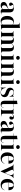

<svg xmlns="http://www.w3.org/2000/svg" viewBox="2824 -3496 683 6372"><g transform="rotate(90 3166.0 -309.5)"><path d="M157.3 11.3Q105.6 11.3 75 -15.3Q44.4 -41.9 44.4 -87.9Q44.4 -123.4 61.3 -146Q78.2 -168.5 105.2 -182.7Q132.3 -196.8 162.1 -205.6Q191.9 -214.5 219 -223.4Q246 -232.3 262.9 -244Q279.8 -255.6 279.8 -275V-333.9Q279.8 -374.2 260.5 -395.6Q241.1 -416.9 204 -416.9Q178.2 -416.9 160.1 -408.1Q141.9 -399.2 141.9 -385.5Q141.9 -374.2 150 -362.9Q158.1 -351.6 166.1 -339.1Q174.2 -326.6 174.2 -311.3Q174.2 -292.7 159.7 -281.5Q145.2 -270.2 121.8 -270.2Q96 -270.2 80.2 -285.1Q64.5 -300 64.5 -325.8Q64.5 -355.6 87.1 -378.6Q109.7 -401.6 149.2 -414.9Q188.7 -428.2 239.5 -428.2Q293.5 -428.2 327.4 -412.9Q361.3 -397.6 376.2 -363.7Q391.1 -329.8 391.1 -272.6V-44.4Q391.1 -25.8 396.4 -17.7Q401.6 -9.7 412.9 -9.7Q423.4 -9.7 433.5 -14.9Q443.5 -20.2 454 -27.4L458.1 -20.2Q439.5 -4.8 416.9 3.2Q394.4 11.3 363.7 11.3Q281.5 11.3 279.8 -54.8Q258.1 -21.8 227.4 -5.2Q196.8 11.3 157.3 11.3ZM216.9 -30.6Q235.5 -30.6 251.6 -39.1Q267.7 -47.6 279.8 -64.5V-258.9Q275.8 -243.5 262.1 -232.3Q248.4 -221 230.6 -210.1Q212.9 -199.2 195.6 -185.5Q178.2 -171.8 166.9 -152.4Q155.6 -133.1 155.6 -104Q155.6 -69.4 171.4 -50Q187.1 -30.6 216.9 -30.6Z M795.2 8.9V-542.7Q795.2 -579.8 781.9 -595.6Q768.5 -611.3 733.9 -613.7V-622.6Q749.2 -621.8 763.3 -621Q777.4 -620.2 793.5 -620.2Q825 -620.2 854 -623Q883.1 -625.8 907.3 -631.5V-79.8Q907.3 -43.5 920.6 -27.4Q933.9 -11.3 968.5 -8.9V0Q953.2 -1.6 939.1 -2Q925 -2.4 909.7 -2.4Q878.2 -2.4 849.2 0.4Q820.2 3.2 795.2 8.9ZM677.4 11.3Q625.8 11.3 587.5 -14.9Q549.2 -41.1 528.6 -89.9Q508.1 -138.7 508.1 -205.6Q508.1 -275.8 530.6 -325.4Q553.2 -375 595.6 -401.6Q637.9 -428.2 696 -428.2Q737.1 -428.2 766.1 -412.5Q795.2 -396.8 804.8 -377.4L803.2 -370.2Q795.2 -386.3 775.8 -398Q756.5 -409.7 729.8 -409.7Q679 -409.7 652.4 -359.3Q625.8 -308.9 625.8 -209.7Q625.8 -115.3 650 -64.9Q674.2 -14.5 721.8 -14.5Q746.8 -14.5 767.7 -31Q788.7 -47.6 800.8 -79.8L802.4 -71.8Q787.9 -32.3 756 -10.5Q724.2 11.3 677.4 11.3Z M1529.8 0V-8.9Q1556.5 -10.5 1566.1 -22.6Q1575.8 -34.7 1575.8 -66.9V-308.9Q1575.8 -354 1560.1 -377Q1544.4 -400 1513.7 -400Q1486.3 -400 1462.9 -382.3Q1439.5 -364.5 1423.4 -329.8L1421.8 -338.7Q1441.9 -383.1 1478.6 -405.6Q1515.3 -428.2 1561.3 -428.2Q1622.6 -428.2 1654.8 -389.5Q1687.1 -350.8 1687.1 -278.2V-66.9Q1687.1 -35.5 1700.4 -23Q1713.7 -10.5 1749.2 -8.9V0Q1738.7 -0.8 1719.4 -1.2Q1700 -1.6 1677.8 -2.4Q1655.6 -3.2 1634.7 -3.2Q1604 -3.2 1574.6 -2Q1545.2 -0.8 1529.8 0ZM1008.9 0V-8.9Q1043.5 -10.5 1056.9 -22.6Q1070.2 -34.7 1070.2 -66.9V-337.1Q1070.2 -375 1056.5 -390.3Q1042.7 -405.6 1008.9 -408.1V-416.9Q1025.8 -416.1 1039.5 -415.3Q1053.2 -414.5 1067.7 -414.5Q1099.2 -414.5 1127.4 -417.3Q1155.6 -420.2 1182.3 -425.8V-66.9Q1182.3 -34.7 1191.9 -22.6Q1201.6 -10.5 1227.4 -8.9V0Q1209.7 -0.8 1183.1 -2Q1156.5 -3.2 1126.6 -3.2Q1096 -3.2 1063.7 -2Q1031.5 -0.8 1008.9 0ZM1277.4 0V-8.9Q1304 -10.5 1313.3 -22.6Q1322.6 -34.7 1322.6 -66.9V-308.9Q1322.6 -354 1307.3 -377Q1291.9 -400 1261.3 -400Q1237.1 -400 1216.9 -386.7Q1196.8 -373.4 1179.8 -347.6L1180.6 -358.1Q1200.8 -391.9 1234.3 -410.1Q1267.7 -428.2 1309.7 -428.2Q1371 -428.2 1402.8 -391.1Q1434.7 -354 1434.7 -283.9V-66.9Q1434.7 -35.5 1444.4 -23Q1454 -10.5 1481.5 -8.9V0Q1466.9 -0.8 1438.3 -2Q1409.7 -3.2 1380.6 -3.2Q1351.6 -3.2 1322.2 -2Q1292.7 -0.8 1277.4 0Z M1783.9 0V-8.9Q1817.7 -10.5 1831.5 -22.2Q1845.2 -33.9 1845.2 -66.9V-337.1Q1845.2 -372.6 1832.3 -389.1Q1819.4 -405.6 1783.9 -408.1V-416.9Q1797.6 -416.1 1811.7 -415.3Q1825.8 -414.5 1839.5 -414.5Q1873.4 -414.5 1902.8 -417.3Q1932.3 -420.2 1957.3 -425.8V-66.9Q1957.3 -33.1 1971.4 -21.8Q1985.5 -10.5 2018.5 -8.9V0Q2008.1 -0.8 1989.1 -1.2Q1970.2 -1.6 1947.6 -2.4Q1925 -3.2 1902.4 -3.2Q1869.4 -3.2 1835.1 -2Q1800.8 -0.8 1783.9 0ZM1899.2 -503.2Q1874.2 -503.2 1854.8 -519Q1835.5 -534.7 1835.5 -562.9Q1835.5 -591.1 1854.8 -607.3Q1874.2 -623.4 1899.2 -623.4Q1923.4 -623.4 1943.1 -607.3Q1962.9 -591.1 1962.9 -563.7Q1962.9 -535.5 1943.1 -519.4Q1923.4 -503.2 1899.2 -503.2Z M2332.3 0V-8.9Q2360.5 -10.5 2370.6 -22.6Q2380.6 -34.7 2380.6 -66.9V-306.5Q2380.6 -354 2364.1 -377Q2347.6 -400 2313.7 -400Q2288.7 -400 2267.3 -386.7Q2246 -373.4 2229 -347.6L2229.8 -358.1Q2250.8 -391.9 2284.7 -410.1Q2318.5 -428.2 2361.3 -428.2Q2425 -428.2 2458.9 -389.5Q2492.7 -350.8 2492.7 -278.2V-66.9Q2492.7 -35.5 2506 -23Q2519.4 -10.5 2554.8 -8.9V0Q2544.4 -0.8 2525 -1.2Q2505.6 -1.6 2483.5 -2.4Q2461.3 -3.2 2439.5 -3.2Q2408.1 -3.2 2377.8 -2Q2347.6 -0.8 2332.3 0ZM2058.1 0V-8.9Q2092.7 -10.5 2106 -22.6Q2119.4 -34.7 2119.4 -66.9V-337.1Q2119.4 -375 2105.6 -390.3Q2091.9 -405.6 2058.1 -408.1V-416.9Q2074.2 -416.1 2087.9 -415.3Q2101.6 -414.5 2116.9 -414.5Q2149.2 -414.5 2177.4 -417.3Q2205.6 -420.2 2231.5 -425.8V-66.9Q2231.5 -34.7 2241.9 -22.6Q2252.4 -10.5 2279.8 -8.9V0Q2261.3 -0.8 2233.9 -2Q2206.5 -3.2 2175.8 -3.2Q2145.2 -3.2 2112.9 -2Q2080.6 -0.8 2058.1 0Z M2588.7 0V-8.9Q2622.6 -10.5 2636.3 -22.2Q2650 -33.9 2650 -66.9V-337.1Q2650 -372.6 2637.1 -389.1Q2624.2 -405.6 2588.7 -408.1V-416.9Q2602.4 -416.1 2616.5 -415.3Q2630.6 -414.5 2644.4 -414.5Q2678.2 -414.5 2707.7 -417.3Q2737.1 -420.2 2762.1 -425.8V-66.9Q2762.1 -33.1 2776.2 -21.8Q2790.3 -10.5 2823.4 -8.9V0Q2812.9 -0.8 2794 -1.2Q2775 -1.6 2752.4 -2.4Q2729.8 -3.2 2707.3 -3.2Q2674.2 -3.2 2639.9 -2Q2605.6 -0.8 2588.7 0ZM2704 -503.2Q2679 -503.2 2659.7 -519Q2640.3 -534.7 2640.3 -562.9Q2640.3 -591.1 2659.7 -607.3Q2679 -623.4 2704 -623.4Q2728.2 -623.4 2748 -607.3Q2767.7 -591.1 2767.7 -563.7Q2767.7 -535.5 2748 -519.4Q2728.2 -503.2 2704 -503.2Z M3050 11.3Q3015.3 11.3 2992.3 4.4Q2969.4 -2.4 2953.6 -9.3Q2937.9 -16.1 2924.2 -16.1Q2900.8 -16.1 2890.3 10.5H2882.3Q2883.9 -13.7 2885.1 -38.3Q2886.3 -62.9 2886.3 -91.9Q2886.3 -121 2884.7 -156.5H2893.5Q2908.9 -77.4 2946 -37.9Q2983.1 1.6 3041.9 1.6Q3083.9 1.6 3106.9 -16.9Q3129.8 -35.5 3129.8 -68.5Q3129.8 -100 3106 -120.6Q3082.3 -141.1 3025 -159.7Q2954.8 -182.3 2922.6 -216.9Q2890.3 -251.6 2890.3 -302.4Q2890.3 -359.7 2928.2 -394Q2966.1 -428.2 3030.6 -428.2Q3062.9 -428.2 3085.5 -421.8Q3108.1 -415.3 3124.2 -408.1Q3140.3 -400.8 3152.4 -400.8Q3162.1 -400.8 3168.5 -407.3Q3175 -413.7 3179.8 -427.4H3188.7Q3186.3 -407.3 3185.1 -387.1Q3183.9 -366.9 3184.3 -342.7Q3184.7 -318.5 3185.5 -284.7H3176.6Q3162.9 -348.4 3127 -383.5Q3091.1 -418.5 3041.9 -418.5Q3005.6 -418.5 2984.7 -401.2Q2963.7 -383.9 2963.7 -352.4Q2963.7 -321 2989.1 -299.6Q3014.5 -278.2 3076.6 -258.9Q3142.7 -238.7 3173 -206Q3203.2 -173.4 3203.2 -121.8Q3203.2 -59.7 3162.5 -24.2Q3121.8 11.3 3050 11.3Z M3443.5 11.3Q3382.3 11.3 3352 -23Q3321.8 -57.3 3321.8 -128.2V-408.1H3244.4V-416.9H3321.8V-533.9Q3354.8 -533.9 3382.3 -537.9Q3409.7 -541.9 3433.1 -549.2V-416.9H3543.5V-408.1H3433.1V-80.6Q3433.1 -47.6 3446 -31.9Q3458.9 -16.1 3483.1 -16.1Q3508.9 -16.1 3526.6 -35.1Q3544.4 -54 3556.5 -91.1L3562.9 -88.7Q3547.6 -36.3 3519 -12.5Q3490.3 11.3 3443.5 11.3Z M3579 0V-8.9Q3614.5 -10.5 3627.4 -23Q3640.3 -35.5 3640.3 -66.9V-337.1Q3640.3 -374.2 3626.6 -389.9Q3612.9 -405.6 3579 -408.1V-416.9Q3598.4 -416.1 3611.7 -415.3Q3625 -414.5 3641.1 -414.5Q3704.8 -414.5 3752.4 -425.8V-74.2Q3752.4 -39.5 3771.8 -25Q3791.1 -10.5 3839.5 -8.9V0Q3825 -0.8 3801.6 -1.2Q3778.2 -1.6 3751.6 -2.4Q3725 -3.2 3699.2 -3.2Q3661.3 -3.2 3628.2 -2Q3595.2 -0.8 3579 0ZM3886.3 -279.8Q3866.1 -279.8 3854 -291.1Q3841.9 -302.4 3841.9 -320.2Q3841.9 -333.1 3846.8 -343.1Q3851.6 -353.2 3856.5 -362.9Q3861.3 -372.6 3861.3 -383.1Q3861.3 -402.4 3837.1 -402.4Q3821.8 -402.4 3805.2 -395.6Q3788.7 -388.7 3774.6 -376.6Q3760.5 -364.5 3750.8 -347.6L3750 -357.3Q3770.2 -390.3 3803.2 -409.3Q3836.3 -428.2 3871 -428.2Q3907.3 -428.2 3927.8 -408.1Q3948.4 -387.9 3948.4 -351.6Q3948.4 -318.5 3931.5 -299.2Q3914.5 -279.8 3886.3 -279.8Z M4105.6 11.3Q4054 11.3 4023.4 -15.3Q3992.7 -41.9 3992.7 -87.9Q3992.7 -123.4 4009.7 -146Q4026.6 -168.5 4053.6 -182.7Q4080.6 -196.8 4110.5 -205.6Q4140.3 -214.5 4167.3 -223.4Q4194.4 -232.3 4211.3 -244Q4228.2 -255.6 4228.2 -275V-333.9Q4228.2 -374.2 4208.9 -395.6Q4189.5 -416.9 4152.4 -416.9Q4126.6 -416.9 4108.5 -408.1Q4090.3 -399.2 4090.3 -385.5Q4090.3 -374.2 4098.4 -362.9Q4106.5 -351.6 4114.5 -339.1Q4122.6 -326.6 4122.6 -311.3Q4122.6 -292.7 4108.1 -281.5Q4093.5 -270.2 4070.2 -270.2Q4044.4 -270.2 4028.6 -285.1Q4012.9 -300 4012.9 -325.8Q4012.9 -355.6 4035.5 -378.6Q4058.1 -401.6 4097.6 -414.9Q4137.1 -428.2 4187.9 -428.2Q4241.9 -428.2 4275.8 -412.9Q4309.7 -397.6 4324.6 -363.7Q4339.5 -329.8 4339.5 -272.6V-44.4Q4339.5 -25.8 4344.8 -17.7Q4350 -9.7 4361.3 -9.7Q4371.8 -9.7 4381.9 -14.9Q4391.9 -20.2 4402.4 -27.4L4406.5 -20.2Q4387.9 -4.8 4365.3 3.2Q4342.7 11.3 4312.1 11.3Q4229.8 11.3 4228.2 -54.8Q4206.5 -21.8 4175.8 -5.2Q4145.2 11.3 4105.6 11.3ZM4165.3 -30.6Q4183.9 -30.6 4200 -39.1Q4216.1 -47.6 4228.2 -64.5V-258.9Q4224.2 -243.5 4210.5 -232.3Q4196.8 -221 4179 -210.1Q4161.3 -199.2 4144 -185.5Q4126.6 -171.8 4115.3 -152.4Q4104 -133.1 4104 -104Q4104 -69.4 4119.8 -50Q4135.5 -30.6 4165.3 -30.6Z M4608.9 11.3Q4547.6 11.3 4517.3 -23Q4487.1 -57.3 4487.1 -128.2V-408.1H4409.7V-416.9H4487.1V-533.9Q4520.2 -533.9 4547.6 -537.9Q4575 -541.9 4598.4 -549.2V-416.9H4708.9V-408.1H4598.4V-80.6Q4598.4 -47.6 4611.3 -31.9Q4624.2 -16.1 4648.4 -16.1Q4674.2 -16.1 4691.9 -35.1Q4709.7 -54 4721.8 -91.1L4728.2 -88.7Q4712.9 -36.3 4684.3 -12.5Q4655.6 11.3 4608.9 11.3Z M4744.4 0V-8.9Q4778.2 -10.5 4791.9 -22.2Q4805.6 -33.9 4805.6 -66.9V-337.1Q4805.6 -372.6 4792.7 -389.1Q4779.8 -405.6 4744.4 -408.1V-416.9Q4758.1 -416.1 4772.2 -415.3Q4786.3 -414.5 4800 -414.5Q4833.9 -414.5 4863.3 -417.3Q4892.7 -420.2 4917.7 -425.8V-66.9Q4917.7 -33.1 4931.9 -21.8Q4946 -10.5 4979 -8.9V0Q4968.5 -0.8 4949.6 -1.2Q4930.6 -1.6 4908.1 -2.4Q4885.5 -3.2 4862.9 -3.2Q4829.8 -3.2 4795.6 -2Q4761.3 -0.8 4744.4 0ZM4859.7 -503.2Q4834.7 -503.2 4815.3 -519Q4796 -534.7 4796 -562.9Q4796 -591.1 4815.3 -607.3Q4834.7 -623.4 4859.7 -623.4Q4883.9 -623.4 4903.6 -607.3Q4923.4 -591.1 4923.4 -563.7Q4923.4 -535.5 4903.6 -519.4Q4883.9 -503.2 4859.7 -503.2Z M5230.6 11.3Q5171.8 11.3 5127.8 -15.3Q5083.9 -41.9 5059.7 -91.1Q5035.5 -140.3 5035.5 -207.3Q5035.5 -279 5061.7 -328.2Q5087.9 -377.4 5134.7 -402.8Q5181.5 -428.2 5241.9 -428.2Q5294.4 -428.2 5332.3 -409.7Q5370.2 -391.1 5390.7 -351.2Q5411.3 -311.3 5411.3 -249.2H5115.3L5114.5 -258.1H5310.5Q5312.1 -303.2 5304.4 -339.5Q5296.8 -375.8 5281 -397.6Q5265.3 -419.4 5239.5 -419.4Q5208.1 -419.4 5183.9 -381.9Q5159.7 -344.4 5153.2 -256.5L5154 -254.8Q5153.2 -245.2 5153.2 -235.5Q5153.2 -225.8 5153.2 -215.3Q5153.2 -128.2 5185.5 -77.8Q5217.7 -27.4 5278.2 -27.4Q5321 -27.4 5352.8 -49.2Q5384.7 -71 5404.8 -116.9L5412.9 -112.9Q5391.1 -52.4 5344 -20.6Q5296.8 11.3 5230.6 11.3Z M5662.9 10.5 5492.7 -361.3Q5482.3 -383.9 5467.7 -395.6Q5453.2 -407.3 5433.1 -408.1V-416.9Q5457.3 -415.3 5483.5 -414.5Q5509.7 -413.7 5545.2 -413.7Q5576.6 -413.7 5604 -414.5Q5631.5 -415.3 5662.1 -416.9V-408.1Q5625 -404.8 5615.7 -389.1Q5606.5 -373.4 5622.6 -340.3L5721 -121.8L5712.9 -112.1L5771 -251.6Q5787.9 -293.5 5789.1 -327Q5790.3 -360.5 5775.8 -381.9Q5761.3 -403.2 5732.3 -408.1V-416.9Q5749.2 -416.1 5764.5 -415.3Q5779.8 -414.5 5793.5 -414.5Q5807.3 -414.5 5820.2 -414.5Q5838.7 -414.5 5857.3 -415.3Q5875.8 -416.1 5888.7 -416.9V-408.1Q5860.5 -396.8 5840.3 -371.4Q5820.2 -346 5798.4 -294.4L5671 10.5Z M6112.1 11.3Q6053.2 11.3 6009.3 -15.3Q5965.3 -41.9 5941.1 -91.1Q5916.9 -140.3 5916.9 -207.3Q5916.9 -279 5943.1 -328.2Q5969.4 -377.4 6016.1 -402.8Q6062.9 -428.2 6123.4 -428.2Q6175.8 -428.2 6213.7 -409.7Q6251.6 -391.1 6272.2 -351.2Q6292.7 -311.3 6292.7 -249.2H5996.8L5996 -258.1H6191.9Q6193.5 -303.2 6185.9 -339.5Q6178.2 -375.8 6162.5 -397.6Q6146.8 -419.4 6121 -419.4Q6089.5 -419.4 6065.3 -381.9Q6041.1 -344.4 6034.7 -256.5L6035.5 -254.8Q6034.7 -245.2 6034.7 -235.5Q6034.7 -225.8 6034.7 -215.3Q6034.7 -128.2 6066.9 -77.8Q6099.2 -27.4 6159.7 -27.4Q6202.4 -27.4 6234.3 -49.2Q6266.1 -71 6286.3 -116.9L6294.4 -112.9Q6272.6 -52.4 6225.4 -20.6Q6178.2 11.3 6112.1 11.3Z"/></g></svg>

Font: Playfair 144pt
Style: Bold
Weight: 700
Version: Version 2.001;gftools[0.9.30]